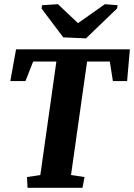

<svg xmlns="http://www.w3.org/2000/svg" viewBox="-20 -896 640 916"><path d="M108.9 -51.3 172.4 -61 249 -602.5H138.2L101.6 -509.3H29.3L56.6 -660.6H599.6L586.4 -509.3H518.6L503.9 -602.5H395.5L318.8 -61L383.3 -51.3L373.5 0H111.3ZM180.7 -871.1 256.3 -876 352.1 -785.6 480.5 -876 541 -871.1 538.6 -855.5 390.1 -712.9 281.7 -717.8 178.2 -855.5Z"/></svg>

Font: NoticiaText-BoldItalic
Style: Bold Italic
Weight: 700
Italic angle: -8°
Designer: JM Sole
Foundry: JM Sole
Version: Version 1.003